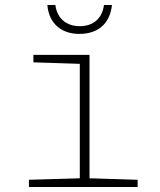

<svg xmlns="http://www.w3.org/2000/svg" viewBox="-20 -750 640 770"><path d="M298 -614C374 -614 421 -656 429 -730H397C390 -676 354 -645 300 -645C246 -645 209 -676 202 -730H170C176 -656 226 -614 298 -614ZM96 0H532V-29L339 -35V-530H114V-500L300 -494V-35L96 -29Z"/></svg>

Font: Noto Sans Mono ExtraLight
Style: Regular
Weight: 200
Designer: Monotype Design Team
Foundry: Monotype Imaging Inc.
Version: Version 2.014